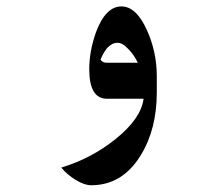

<svg xmlns="http://www.w3.org/2000/svg" viewBox="-20 -334 662 583"><path d="M416 -34.2H304.7Q251 -34.2 251 -124Q251 -178.7 271.5 -236.3Q300.8 -314.5 348.6 -314.5Q393.6 -314.5 425.8 -243.2Q456.1 -176.8 456.1 -102.5V-53.7Q456.1 58.6 407.2 137.7Q351.6 228.5 256.8 228.5Q236.3 228.5 210 212.4Q183.6 196.3 166 174.8Q256.8 147.5 330.1 88.9Q408.2 26.4 416 -34.2ZM398.4 -143.6Q386.7 -168 370.1 -184.6Q352.5 -204.1 336.9 -204.1Q320.3 -204.1 305.7 -188.5Q294.9 -175.8 285.2 -153.3Q286.1 -150.4 291 -147Q295.9 -143.6 303.7 -143.6Z"/></svg>

Font: Thabit-Bold
Style: Bold
Weight: 700
Designer: Regenerated by Nadim Shaikli
Foundry: MAK Alagha
Version: 0.01